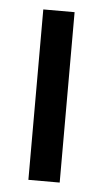

<svg xmlns="http://www.w3.org/2000/svg" viewBox="-43 -520 294 550"><g transform="rotate(5 104.5 -245.0)"><path d="M59.5 0V-490H149.5V0Z"/></g></svg>

Font: Cabin
Style: Regular
Weight: 400
Width: 4
Designer: Pablo Impallari
Foundry: Pablo Impallari. http://www.impallari.com Igino Marini. http://www.ikern.com
Version: Version 3.001